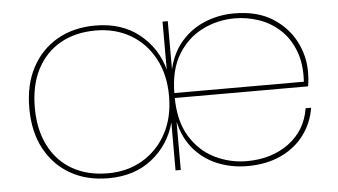

<svg xmlns="http://www.w3.org/2000/svg" viewBox="-44 -617 1222 694"><g transform="rotate(-5 567.5 -270.0)"><path d="M577 -261V-279H1057Q1061 -344 1042.5 -391.5Q1024 -439 990.5 -469.5Q957 -500 914.5 -514.5Q872 -529 827 -529Q766 -529 711 -502Q656 -475 621.5 -419Q587 -363 587 -275V-266Q587 -178 621.5 -121.5Q656 -65 711 -38Q766 -11 827 -11Q917 -11 979.5 -57Q1042 -103 1055 -183H1075Q1066 -128 1034 -85Q1002 -42 949.5 -17.5Q897 7 827 7Q771 7 721 -13Q671 -33 635.5 -73.5Q600 -114 586 -175V0H567V-174Q546 -95 482.5 -44Q419 7 323 7Q245 7 186 -26.5Q127 -60 93.5 -122Q60 -184 60 -270Q60 -356 93.5 -418Q127 -480 186 -513.5Q245 -547 323 -547Q419 -547 482.5 -496Q546 -445 567 -366V-540H586V-365Q600 -425 635.5 -465.5Q671 -506 721 -526.5Q771 -547 827 -547Q910 -547 965 -512.5Q1020 -478 1047.5 -425Q1075 -372 1075 -315Q1075 -296 1074 -285.5Q1073 -275 1071 -261ZM80 -270Q80 -190 110 -131.5Q140 -73 194.5 -42Q249 -11 323 -11Q394 -11 449 -43.5Q504 -76 535.5 -134Q567 -192 567 -270Q567 -348 535.5 -406.5Q504 -465 449 -497Q394 -529 323 -529Q249 -529 194.5 -498Q140 -467 110 -409Q80 -351 80 -270Z"/></g></svg>

Font: Poppins Variable
Style: Regular
Weight: 100
Designer: Jonny Pinhorn
Foundry: Indian Type Foundry
Version: Version 6.000